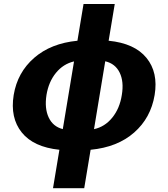

<svg xmlns="http://www.w3.org/2000/svg" viewBox="-20 -759 862 983"><path d="M251.4 204.5 284.1 7.8Q151.3 -6 91.3 -81Q31.2 -155.9 50.1 -272.7Q69.2 -388.1 154.8 -462.7Q240.4 -537.3 376.4 -550.4L407.7 -738.6H567.5L536.2 -550.4Q669 -537.3 729.9 -462.7Q790.8 -388.1 771.7 -272.7Q752.1 -155.2 666.7 -80.3Q581.3 -5.3 443.9 7.8L411.2 204.5ZM518.8 -445.3 461.3 -97.7Q516.7 -109.7 554.9 -156.8Q593 -203.8 603.7 -272.7Q615.1 -340.9 592.7 -387.1Q570.3 -433.2 518.8 -445.3ZM301.5 -98 359 -444.6Q304 -431.8 266.5 -386Q229 -340.2 218 -272.7Q207.4 -204.5 229.2 -157.7Q251.1 -110.8 301.5 -98Z"/></svg>

Font: Inter UI Extra Bold
Style: Italic
Weight: 800
Italic angle: 9.39999°
Designer: Rasmus Andersson
Foundry: rsms
Version: 3.2;8d6f07862